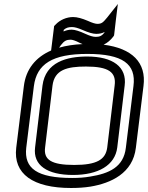

<svg xmlns="http://www.w3.org/2000/svg" viewBox="-20 -903 738 958"><path d="M646 -474 608 -166C597 -69 524 -37 430 -22C401 -17 372 -15 340 -15C166 -15 99 -62 111 -166L149 -473C163 -584 242 -634 416 -634C592 -634 660 -584 646 -474ZM275 -665 284 -678C300 -699 312 -705 332 -705C341 -705 355 -701 378 -689C383 -687 387 -685 392 -683C348 -681 309 -675 275 -665ZM466 -784C457 -784 442 -788 418 -799C390 -811 365 -818 345 -818C313 -818 279 -804 257 -780L250 -773L249 -764L240 -691L235 -651C157 -617 109 -557 99 -473L61 -166C45 -35 145 35 334 35C368 35 401 33 432 28C533 11 643 -38 658 -166L696 -474C711 -591 639 -662 497 -680C516 -689 532 -703 545 -720L549 -726L550 -733L558 -802L568 -883L515 -816C495 -792 488 -784 466 -784ZM460 -734C476 -734 490 -737 501 -743V-740C488 -724 477 -719 458 -719C444 -719 428 -724 404 -735C378 -747 354 -755 338 -755C324 -755 310 -752 297 -746L298 -754C309 -764 321 -768 339 -768C352 -768 368 -764 393 -753C420 -741 444 -734 460 -734ZM409 -571C522 -571 561 -543 552 -476L515 -167C507 -106 462 -80 350 -80C236 -80 197 -106 205 -167L242 -476C252 -555 314 -571 409 -571ZM415 -621C314 -621 207 -594 192 -476L155 -167C144 -78 216 -30 344 -30C470 -30 554 -78 565 -167L602 -476C614 -569 543 -621 415 -621Z"/></svg>

Font: Gamestation Text Outline
Style: Italic
Weight: 400
Designer: Jonas Hecksher
Foundry: Jonas Hecksher, Playtypeª, e-types AS
Version: Version 1.003